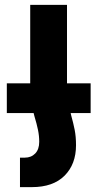

<svg xmlns="http://www.w3.org/2000/svg" viewBox="-20 -524 401 788"><path d="M8 -182H104Q104 -186 104 -193V-504H255V-193Q255 -187 255 -182H352V-60H270Q271 -56 272 -51Q281 -19 286.5 9Q292 37 292 72Q292 150 245 197Q198 244 111 244H62V123H82Q108 123 124.5 106Q141 89 141 58Q141 34 136 9.5Q131 -15 121 -48Q119 -54 118 -60H8Z"/></svg>

Font: Noto Sans Armenian Condensed ExtraBold
Style: Regular
Weight: 800
Width: 3
Designer: Monotype Design Team
Foundry: Monotype Imaging Inc.
Version: Version 2.008; ttfautohint (v1.8.4.7-5d5b)